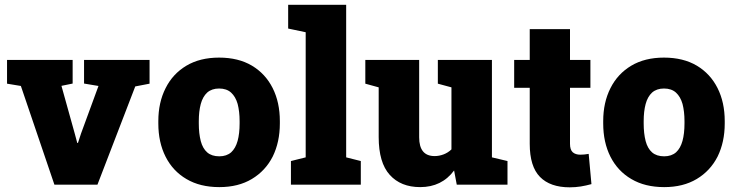

<svg xmlns="http://www.w3.org/2000/svg" viewBox="-20 -782 3118 813"><path d="M613.3 -528.3V-427.7L552.7 -416L392.6 0H210.4L68.4 -418L9.8 -427.7V-528.3H287.6V-428.2L240.2 -418.5L296.4 -216.8L307.1 -176.8H310.1L323.2 -216.8L397 -418L335.9 -428.2V-528.3Z M908.7 10.3Q827.1 10.3 769.5 -23.9Q711.9 -57.6 681.2 -118.4Q650.4 -179.2 650.4 -259.3V-269Q650.4 -348.1 681.2 -408.7Q711.4 -469.2 769 -503.7Q826.7 -538.1 907.7 -538.1Q989.3 -538.1 1046.9 -503.9Q1104 -469.7 1134.5 -409.2Q1165 -348.6 1165 -269V-259.3Q1165 -180.7 1134.8 -119.1Q1104 -58.6 1046.6 -24.2Q989.3 10.3 908.7 10.3ZM908.7 -120.1Q939.5 -120.1 959 -137.2Q977.5 -154.3 986.1 -185.3Q994.6 -216.3 994.6 -259.3V-269Q994.6 -309.6 986.3 -341.8Q977.5 -372.6 958.5 -389.9Q939.5 -407.2 907.7 -407.2Q877 -407.2 857.4 -390.1Q838.4 -372.6 830.1 -341.6Q821.8 -310.5 821.8 -269V-259.3Q821.8 -216.8 830.1 -184.6Q838.4 -153.3 857.4 -136.7Q876.5 -120.1 908.7 -120.1Z M1445.8 -761.7V-115.7L1507.8 -100.1V0H1211.9V-100.1L1274.4 -115.7V-645.5L1200.2 -661.1V-761.7Z M1759.3 10.3Q1677.2 10.3 1630.4 -41.5Q1583.5 -93.3 1583.5 -201.7V-412.1L1526.9 -427.7V-528.3H1754.9V-200.7Q1754.9 -121.1 1820.3 -121.1Q1839.4 -121.1 1858.2 -128.2Q1877 -135.3 1891.6 -149.4V-412.1L1834 -427.7V-528.3H2063V-115.7L2128.9 -100.1V0H1914.1L1902.8 -60.1Q1850.6 10.3 1759.3 10.3Z M2392.6 11.2Q2309.6 11.2 2266.4 -33Q2223.1 -77.1 2223.1 -172.9V-410.2H2157.2V-528.3H2223.1V-658.7H2393.6V-528.3H2480V-410.2H2393.6V-173.3Q2393.6 -147.5 2405.3 -137.2Q2417 -127 2437.5 -127Q2446.3 -127 2455.1 -127.9Q2463.9 -128.9 2472.7 -130.4L2484.4 -2.4Q2461.9 3.9 2439.2 7.6Q2416.5 11.2 2392.6 11.2Z M2792.5 10.3Q2710.9 10.3 2653.3 -23.9Q2595.7 -57.6 2564.9 -118.4Q2534.2 -179.2 2534.2 -259.3V-269Q2534.2 -348.1 2564.9 -408.7Q2595.2 -469.2 2652.8 -503.7Q2710.4 -538.1 2791.5 -538.1Q2873 -538.1 2930.7 -503.9Q2987.8 -469.7 3018.3 -409.2Q3048.8 -348.6 3048.8 -269V-259.3Q3048.8 -180.7 3018.6 -119.1Q2987.8 -58.6 2930.4 -24.2Q2873 10.3 2792.5 10.3ZM2792.5 -120.1Q2823.2 -120.1 2842.8 -137.2Q2861.3 -154.3 2869.9 -185.3Q2878.4 -216.3 2878.4 -259.3V-269Q2878.4 -309.6 2870.1 -341.8Q2861.3 -372.6 2842.3 -389.9Q2823.2 -407.2 2791.5 -407.2Q2760.7 -407.2 2741.2 -390.1Q2722.2 -372.6 2713.9 -341.6Q2705.6 -310.5 2705.6 -269V-259.3Q2705.6 -216.8 2713.9 -184.6Q2722.2 -153.3 2741.2 -136.7Q2760.3 -120.1 2792.5 -120.1Z"/></svg>

Font: Suwannaphum Black
Style: Regular
Weight: 900
Designer: Danh Hong
Version: Version 8.002; ttfautohint (v1.8.3)